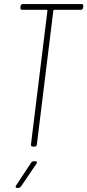

<svg xmlns="http://www.w3.org/2000/svg" viewBox="-20 -720 429 943"><path d="M81 -690 80 -682C79 -676 83 -672 88 -672H210C212 -672 213 -670 213 -668L132 -10C131 -4 135 0 141 0H150C156 0 161 -4 161 -10L242 -668C242 -670 245 -672 246 -672H377C383 -672 388 -676 388 -682L389 -690C390 -696 387 -700 381 -700H92C86 -700 82 -696 81 -690ZM64 203H70C75 203 79 200 83 196L159 84C164 77 162 72 154 72H145C141 72 135 75 133 79L59 191C54 198 57 203 64 203Z"/></svg>

Font: Barlow Condensed Thin
Style: Italic
Weight: 250
Width: 3
Italic angle: -7°
Designer: Jeremy Tribby
Foundry: Tribby Type
Version: Version 1.422;hotconv 1.0.109;makeotfexe 2.5.65596